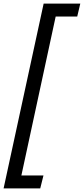

<svg xmlns="http://www.w3.org/2000/svg" viewBox="-51 -802 467 1069"><path d="M-31 247 192 -782H396L379 -710H259L68 175H191L173 247Z"/></svg>

Font: Radio Canada Condensed
Style: Italic
Weight: 400
Width: 3
Italic angle: -12°
Designer: Charles Daoud, Etienne Aubert Bonn, Alexandre Saumier Demers, Jacques Le Bailly
Foundry: Radio-Canada
Version: Version 2.104; ttfautohint (v1.8.4.7-5d5b);gftools[0.9.28.de